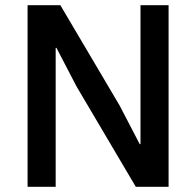

<svg xmlns="http://www.w3.org/2000/svg" viewBox="-20 -718 754 738"><path d="M274 -386 197 -534H194V0H86V-698H212L440 -312L517 -164H520V-698H628V0H502Z"/></svg>

Font: Plexus Sans Medium
Style: Regular
Weight: 500
Version: Version 2.001;PS 002.001;hotconv 1.0.70;makeotf.lib2.5.58329